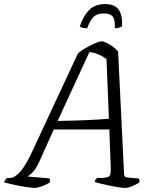

<svg xmlns="http://www.w3.org/2000/svg" viewBox="-52 -923 759 943"><path d="M117 0Q108 0 80.5 -4Q53 -8 22 -14.5Q-9 -21 -32 -27Q-27 -42 -17 -49H-3Q20 -49 48 -80.5Q76 -112 109 -185L331 -661Q344 -673 367.5 -686.5Q391 -700 413.5 -710Q436 -720 447 -720Q457 -720 473 -712Q489 -704 504 -692.5Q519 -681 528 -670L557 -76Q557 -62 560.5 -57Q564 -52 577 -51L630 -46Q632 -44 632.5 -38Q633 -32 633 -27Q619 -18 598 -9Q577 0 563 0Q553 0 532.5 -3Q512 -6 488 -11Q464 -16 443.5 -21Q423 -26 413 -29Q415 -41 425 -49H443Q469 -49 481.5 -55.5Q494 -62 492 -101L485 -287H212L141 -129Q124 -92 107.5 -76Q91 -60 84 -56L190 -47Q192 -44 193 -39Q194 -34 193 -27Q178 -17 155 -8.5Q132 0 117 0ZM231 -329Q303 -330 372.5 -333Q442 -336 483 -340L471 -633Q454 -646 431 -656Q408 -666 387 -667ZM376 -784Q362 -784 352 -787Q342 -790 340 -793Q356 -843 385 -873Q414 -903 464 -903Q514 -903 532.5 -873Q551 -843 547 -793Q541 -790 532 -787Q523 -784 512 -784Q514 -827 501.5 -842Q489 -857 458 -857Q427 -857 409.5 -842Q392 -827 376 -784Z"/></svg>

Font: Texturina 72pt 72pt ExtraLight
Style: Italic
Weight: 200
Italic angle: -11°
Designer: Guillermo Torres Carreño
Foundry: Omnibus-Type
Version: Version 1.002; ttfautohint (v1.8.3)